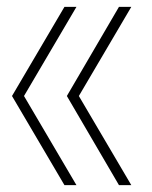

<svg xmlns="http://www.w3.org/2000/svg" viewBox="-20 -540 442 560"><path d="M168 0 15 -260 168 -520H203L50 -260L203 0ZM327 0 175 -260 327 -520H363L210 -260L363 0Z"/></svg>

Font: M PLUS 1 ExtraLight
Style: Regular
Weight: 250
Version: Version 1.001